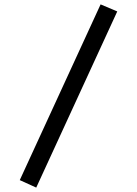

<svg xmlns="http://www.w3.org/2000/svg" viewBox="-20 -727 626 877"><path d="M439.5 -707 515.6 -674.8 145.5 129.9 70.3 95.7Z"/></svg>

Font: Thabit-Bold
Style: Bold
Weight: 700
Designer: Regenerated by Nadim Shaikli
Foundry: MAK Alagha
Version: 0.01